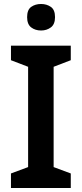

<svg xmlns="http://www.w3.org/2000/svg" viewBox="-20 -943 410 963"><path d="M335 0H35V-73L121 -105V-608L35 -641V-714H335V-641L249 -608V-105L335 -73ZM186 -923Q214 -923 235 -908.5Q256 -894 256 -857Q256 -821 235 -805.5Q214 -790 186 -790Q157 -790 136.5 -805.5Q116 -821 116 -857Q116 -894 136.5 -908.5Q157 -923 186 -923Z"/></svg>

Font: Noto Sans Hebrew SemiBold
Style: Regular
Weight: 600
Designer: Monotype Design Team
Foundry: Monotype Imaging Inc.
Version: Version 2.003